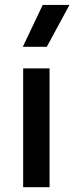

<svg xmlns="http://www.w3.org/2000/svg" viewBox="-20 -780 310 800"><path d="M76.5 0V-495H186.5V0ZM75 -585 158 -759.5H269.5L175 -585Z"/></svg>

Font: Geologica Thin Cursive
Style: Regular
Weight: 400
Version: Version 1.010;gftools[0.9.28]